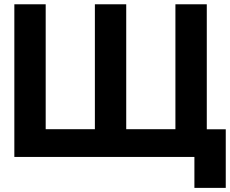

<svg xmlns="http://www.w3.org/2000/svg" viewBox="-20 -743 1090 909"><path d="M47.9 -722.7H196.3V-131.3H429.2V-722.7H577.6V-131.3H810.5V-722.7H959V-130.9H1048.8V146.5H900.4V0H47.9Z"/></svg>

Font: Giphurs
Style: Bold
Weight: 700
Version: Version 0.920; ttfautohint (v1.8.4.7-5d5b)